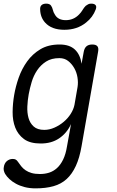

<svg xmlns="http://www.w3.org/2000/svg" viewBox="-24 -805 644 1057"><path d="M367 -122Q355 -96 338.5 -76.5Q322 -57 301 -43Q280 -29 255 -22Q230 -15 200 -15Q141 -15 108 -39.5Q75 -64 60 -102.5Q45 -141 45.5 -188.5Q46 -236 54 -282Q62 -329 79 -377.5Q96 -426 125.5 -467Q155 -508 198.5 -534Q242 -560 304 -560Q359 -560 388.5 -532Q418 -504 425 -454L437 -520Q441 -541 452.5 -550.5Q464 -560 484 -560Q504 -560 512 -550.5Q520 -541 516 -520L425 0Q414 64 393.5 108.5Q373 153 343 180.5Q313 208 270.5 220Q228 232 172 232Q139 232 112 225Q85 218 64 206.5Q43 195 28 181Q13 167 4 152Q-1 143 -3 133.5Q-5 124 -3 115Q-2 106 2 97.5Q6 89 12.5 83Q19 77 27.5 73.5Q36 70 46 70Q56 70 62.5 73.5Q69 77 75 86Q83 98 93 110.5Q103 123 117 132.5Q131 142 150 147.5Q169 153 196 153Q223 153 246.5 145.5Q270 138 289.5 120.5Q309 103 323.5 73.5Q338 44 345 0ZM220 -90Q248 -90 276 -102.5Q304 -115 327 -134.5Q350 -154 365.5 -178.5Q381 -203 386 -228L403 -326Q407 -351 402.5 -379Q398 -407 384.5 -430.5Q371 -454 351 -469.5Q331 -485 303 -485Q259 -485 229.5 -466Q200 -447 180.5 -418Q161 -389 150.5 -354Q140 -319 134 -286Q128 -253 126.5 -218.5Q125 -184 133 -155.5Q141 -127 161.5 -108.5Q182 -90 220 -90ZM197 -753Q196 -769 205 -777Q214 -785 231 -785Q240 -785 247 -782Q254 -779 257 -774Q264 -764 267 -750.5Q270 -737 278 -725Q295 -694 338 -694Q381 -694 411 -725Q423 -737 430.5 -750Q438 -763 448 -773Q455 -778 461.5 -781.5Q468 -785 478 -785Q495 -785 502 -777Q509 -769 503 -753Q487 -710 450 -681Q401 -641 330 -641Q260 -641 224 -681Q198 -710 197 -753Z"/></svg>

Font: Maple Mono Light
Style: Italic
Weight: 300
Italic angle: -10°
Monospace: yes
Designer: subframe7536
Version: Version 7.000